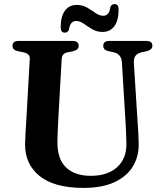

<svg xmlns="http://www.w3.org/2000/svg" viewBox="-20 -900 793 938"><path d="M593.5 -299.5 575.5 -595Q572.5 -636.5 535.5 -644.5L512.5 -649.5Q496.5 -653 490.5 -659.5Q484.5 -666 484.5 -676.5Q484.5 -700 514 -700H694.5Q724.5 -700 724.5 -676.5Q724.5 -657 696 -649.5L674 -645Q649 -639 640.8 -625.8Q632.5 -612.5 634 -591.5L652.5 -300Q654.5 -274.5 655.8 -249.8Q657 -225 657.5 -199Q659 -136.5 629.5 -87.5Q600 -38.5 539.8 -10.2Q479.5 18 388 18Q245 18 173 -40.5Q101 -99 102.5 -198Q103 -215.5 104.5 -246.8Q106 -278 109 -322L125.5 -612Q127.5 -638 94 -644.5L69 -649.5Q41 -655.5 41 -676Q41 -700 71 -700H334.5Q364.5 -700 364.5 -676Q364.5 -656 336 -649.5L310.5 -644.5Q283 -639 281.5 -613L265 -322Q263 -287.5 262 -259.2Q261 -231 260.5 -209Q259.5 -123 302.8 -82Q346 -41 423.5 -41Q505.5 -41 552.2 -83.2Q599 -125.5 597.5 -199.5Q597 -234.5 595.8 -257.2Q594.5 -280 593.5 -299.5ZM481.5 -744Q452.5 -744 430.2 -757.5Q408 -771 389 -784.2Q370 -797.5 352 -797.5Q323 -797.5 317 -756Q312 -740.5 296.5 -740.5Q276.5 -740.5 276.5 -766.5Q276.5 -820.5 297.5 -848.2Q318.5 -876 354.5 -876Q383.5 -876 405.8 -862.8Q428 -849.5 447 -836.2Q466 -823 484.5 -823Q514 -823 519 -864.5Q524 -880 540 -880Q559.5 -880 559.5 -854Q559.5 -799.5 538.5 -771.8Q517.5 -744 481.5 -744Z"/></svg>

Font: Fraunces 9pt SemiBold
Style: Regular
Weight: 600
Version: Version 1.000;[b76b70a41]